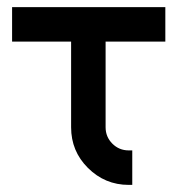

<svg xmlns="http://www.w3.org/2000/svg" viewBox="-20 -520 499 540"><path d="M14 -500V-403H180V-162Q180 -95 227 -48Q275 0 342 0H352V-97H342Q315 -97 296 -116Q277 -135 277 -162V-403H445V-500Z"/></svg>

Font: Unageo
Style: Medium
Weight: 500
Designer: Richard Sepsi
Foundry: Richard Sepsi
Version: Version 2.000